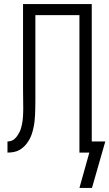

<svg xmlns="http://www.w3.org/2000/svg" viewBox="-20 -755 541 950"><path d="M435 175H373L422 0H373V-680H155V-252Q155 -236 154.5 -219.5Q154 -203 153.5 -187Q153 -171 151 -154.5Q149 -138 145.5 -122Q142 -106 137 -91Q132 -76 123.5 -61.5Q115 -47 104 -35Q93 -23 79 -14.5Q65 -6 49 -3Q33 0 17 0V-55Q26 -55 35.5 -58Q45 -61 52.5 -68Q60 -75 65.5 -83Q71 -91 75.5 -99.5Q80 -108 83 -117.5Q86 -127 88 -136.5Q90 -146 91.5 -156Q93 -166 93.5 -175.5Q94 -185 94.5 -195Q95 -205 95 -215Q95 -240 94.5 -265Q94 -290 94 -315V-735H434V-55H501Z"/></svg>

Font: Iosevka Curly Light
Style: Regular
Weight: 300
Monospace: yes
Designer: Belleve Invis
Foundry: Belleve Invis
Version: Version 22.1.2; ttfautohint (v1.8.4)